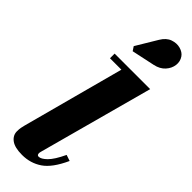

<svg xmlns="http://www.w3.org/2000/svg" viewBox="-340 -1043 1064 1064"><g transform="rotate(45 192.0 -510.5)"><path d="M296 -859 160 -830 144 -854 218.5 -978Q240 -1014 270.8 -1024.8Q301.5 -1035.5 329.5 -1027.8Q357.5 -1020 371 -1000.5Q387.5 -976.5 383.8 -946.8Q380 -917 357.8 -892.2Q335.5 -867.5 296 -859ZM343 -153Q300.5 -59.5 249.2 -24.8Q198 10 132.5 10Q75 10 47.5 -10.5Q20 -31 20 -63Q20 -80.5 22.5 -92.5Q25 -104.5 27.5 -114.5L188 -713.5H98.5V-750H377L196 -82.5Q195 -78 193.5 -73.2Q192 -68.5 192 -64.5Q192 -48 204.5 -48Q223.5 -48 250.2 -74.2Q277 -100.5 307.5 -165Z"/></g></svg>

Font: Bodoni* 06pt Fatface
Style: Italic
Weight: 900
Italic angle: -13°
Version: Version 2.3